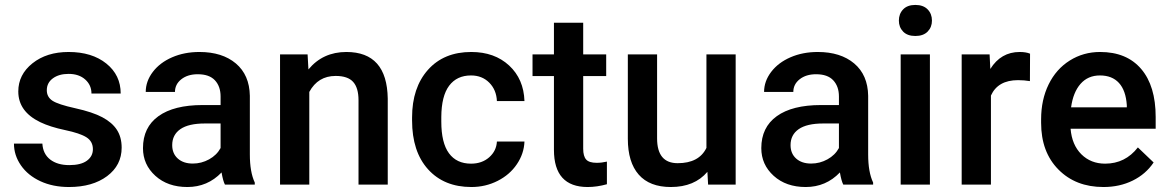

<svg xmlns="http://www.w3.org/2000/svg" viewBox="-20 -749 4740 779"><path d="M356.9 -143.6Q356.9 -175.3 330.8 -191.9Q304.7 -208.5 244.1 -221.2Q183.6 -233.9 143.1 -253.4Q54.2 -296.4 54.2 -377.9Q54.2 -446.3 111.8 -492.2Q169.4 -538.1 258.3 -538.1Q353 -538.1 411.4 -491.2Q469.7 -444.3 469.7 -369.6H351.1Q351.1 -403.8 325.7 -426.5Q300.3 -449.2 258.3 -449.2Q219.2 -449.2 194.6 -431.2Q169.9 -413.1 169.9 -382.8Q169.9 -355.5 192.9 -340.3Q215.8 -325.2 285.6 -309.8Q355.5 -294.4 395.3 -273.2Q435.1 -252 454.3 -222.2Q473.6 -192.4 473.6 -149.9Q473.6 -78.6 414.6 -34.4Q355.5 9.8 259.8 9.8Q194.8 9.8 144 -13.7Q93.3 -37.1 64.9 -78.1Q36.6 -119.1 36.6 -166.5H151.9Q154.3 -124.5 183.6 -101.8Q212.9 -79.1 261.2 -79.1Q308.1 -79.1 332.5 -96.9Q356.9 -114.7 356.9 -143.6Z M892.6 0Q884.8 -15.1 878.9 -49.3Q822.3 9.8 740.2 9.8Q660.6 9.8 610.4 -35.6Q560.1 -81.1 560.1 -147.9Q560.1 -232.4 622.8 -277.6Q685.5 -322.8 802.2 -322.8H875V-357.4Q875 -398.4 852.1 -423.1Q829.1 -447.8 782.2 -447.8Q741.7 -447.8 715.8 -427.5Q689.9 -407.2 689.9 -376H571.3Q571.3 -419.4 600.1 -457.3Q628.9 -495.1 678.5 -516.6Q728 -538.1 789.1 -538.1Q881.8 -538.1 937 -491.5Q992.2 -444.8 993.7 -360.4V-122.1Q993.7 -50.8 1013.7 -8.3V0ZM762.2 -85.4Q797.4 -85.4 828.4 -102.5Q859.4 -119.6 875 -148.4V-248H811Q745.1 -248 711.9 -225.1Q678.7 -202.1 678.7 -160.2Q678.7 -126 701.4 -105.7Q724.1 -85.4 762.2 -85.4Z M1228 -528.3 1231.4 -467.3Q1290 -538.1 1385.3 -538.1Q1550.3 -538.1 1553.2 -349.1V0H1434.6V-342.3Q1434.6 -392.6 1412.8 -416.7Q1391.1 -440.9 1341.8 -440.9Q1270 -440.9 1234.9 -376V0H1116.2V-528.3Z M1891.1 -85Q1935.5 -85 1964.8 -110.8Q1994.1 -136.7 1996.1 -174.8H2107.9Q2106 -125.5 2077.1 -82.8Q2048.3 -40 1999 -15.1Q1949.7 9.8 1892.6 9.8Q1781.7 9.8 1716.8 -62Q1651.9 -133.8 1651.9 -260.3V-272.5Q1651.9 -393.1 1716.3 -465.6Q1780.8 -538.1 1892.1 -538.1Q1986.3 -538.1 2045.7 -483.2Q2105 -428.2 2107.9 -338.9H1996.1Q1994.1 -384.3 1965.1 -413.6Q1936 -442.9 1891.1 -442.9Q1833.5 -442.9 1802.2 -401.1Q1771 -359.4 1770.5 -274.4V-255.4Q1770.5 -169.4 1801.5 -127.2Q1832.5 -85 1891.1 -85Z M2346.2 -656.7V-528.3H2439.5V-440.4H2346.2V-145.5Q2346.2 -115.2 2358.2 -101.8Q2370.1 -88.4 2400.9 -88.4Q2421.4 -88.4 2442.4 -93.3V-1.5Q2401.9 9.8 2364.3 9.8Q2227.5 9.8 2227.5 -141.1V-440.4H2140.6V-528.3H2227.5V-656.7Z M2850.1 -51.8Q2797.9 9.8 2701.7 9.8Q2615.7 9.8 2571.5 -40.5Q2527.3 -90.8 2527.3 -186V-528.3H2646V-187.5Q2646 -86.9 2729.5 -86.9Q2815.9 -86.9 2846.2 -148.9V-528.3H2964.8V0H2853Z M3401.4 0Q3393.6 -15.1 3387.7 -49.3Q3331.1 9.8 3249 9.8Q3169.4 9.8 3119.1 -35.6Q3068.8 -81.1 3068.8 -147.9Q3068.8 -232.4 3131.6 -277.6Q3194.3 -322.8 3311 -322.8H3383.8V-357.4Q3383.8 -398.4 3360.8 -423.1Q3337.9 -447.8 3291 -447.8Q3250.5 -447.8 3224.6 -427.5Q3198.7 -407.2 3198.7 -376H3080.1Q3080.1 -419.4 3108.9 -457.3Q3137.7 -495.1 3187.3 -516.6Q3236.8 -538.1 3297.9 -538.1Q3390.6 -538.1 3445.8 -491.5Q3501 -444.8 3502.4 -360.4V-122.1Q3502.4 -50.8 3522.5 -8.3V0ZM3271 -85.4Q3306.2 -85.4 3337.2 -102.5Q3368.2 -119.6 3383.8 -148.4V-248H3319.8Q3253.9 -248 3220.7 -225.1Q3187.5 -202.1 3187.5 -160.2Q3187.5 -126 3210.2 -105.7Q3232.9 -85.4 3271 -85.4Z M3752.9 0H3634.3V-528.3H3752.9ZM3627 -665.5Q3627 -692.9 3644.3 -710.9Q3661.6 -729 3693.8 -729Q3726.1 -729 3743.7 -710.9Q3761.2 -692.9 3761.2 -665.5Q3761.2 -638.7 3743.7 -620.8Q3726.1 -603 3693.8 -603Q3661.6 -603 3644.3 -620.8Q3627 -638.7 3627 -665.5Z M4158.7 -419.9Q4135.3 -423.8 4110.4 -423.8Q4028.8 -423.8 4000.5 -361.3V0H3881.8V-528.3H3995.1L3998 -469.2Q4041 -538.1 4117.2 -538.1Q4142.6 -538.1 4159.2 -531.2Z M4457 9.8Q4344.2 9.8 4274.2 -61.3Q4204.1 -132.3 4204.1 -250.5V-265.1Q4204.1 -344.2 4234.6 -406.5Q4265.1 -468.8 4320.3 -503.4Q4375.5 -538.1 4443.4 -538.1Q4551.3 -538.1 4610.1 -469.2Q4668.9 -400.4 4668.9 -274.4V-226.6H4323.7Q4329.1 -161.1 4367.4 -123Q4405.8 -85 4463.9 -85Q4545.4 -85 4596.7 -150.9L4660.6 -89.8Q4628.9 -42.5 4575.9 -16.4Q4522.9 9.8 4457 9.8ZM4442.9 -442.9Q4394 -442.9 4364 -408.7Q4334 -374.5 4325.7 -313.5H4551.8V-322.3Q4547.9 -381.8 4520 -412.4Q4492.2 -442.9 4442.9 -442.9Z"/></svg>

Font: Vazir Medium
Style: Medium
Weight: 500
Designer: Saber Rastikerdar
Foundry: Saber Rastikerdar
Version: Version 30.0.0